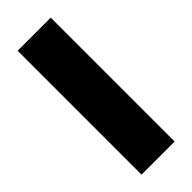

<svg xmlns="http://www.w3.org/2000/svg" viewBox="-214 -667 697 697"><g transform="rotate(-45 135.0 -318.0)"><path d="M50 0V-636H220V0Z"/></g></svg>

Font: Braah One
Style: Regular
Weight: 400
Designer: Ashish Kumar
Foundry: Ashish Kumar
Version: Version 1.001; ttfautohint (v1.8.4.7-5d5b);gftools[0.9.29]